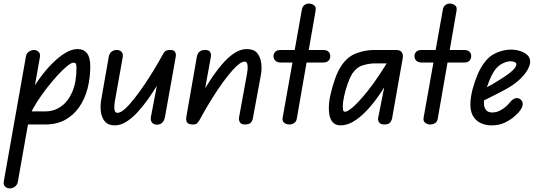

<svg xmlns="http://www.w3.org/2000/svg" viewBox="-93 -695 3025 1072"><path d="M-38 357Q-53 357 -64 347Q-75 337 -72 319L52 -381Q55 -398 69 -407Q83 -416 97 -416Q112 -416 122.5 -405.5Q133 -395 130 -377L6 323Q2 339 -11 348Q-24 357 -38 357ZM411 -324Q411 -260 396 -201.5Q381 -143 349.5 -97.5Q318 -52 271 -26Q224 0 160 0H39L44 -73H160Q209 -73 248.5 -101Q288 -129 311 -183Q334 -237 334 -315Q334 -326 332 -335.5Q330 -345 317 -345Q305 -345 281 -325.5Q257 -306 227.5 -273.5Q198 -241 168 -202.5Q138 -164 113.5 -125.5Q89 -87 75 -55H25Q41 -106 67.5 -158Q94 -210 128 -257Q162 -304 199 -341Q236 -378 272 -399.5Q308 -421 339 -421Q375 -421 393 -397.5Q411 -374 411 -324Z M548 5Q511 5 492.5 -17Q474 -39 470 -73Q466 -107 473 -143L514 -377Q517 -395 529 -405.5Q541 -416 559 -416Q576 -416 586 -405Q596 -394 592 -375L550 -139Q547 -124 545.5 -106.5Q544 -89 547.5 -77Q551 -65 564 -65Q580 -65 604 -86.5Q628 -108 656.5 -144Q685 -180 714 -223Q743 -266 769.5 -310Q796 -354 816 -391L824 -283Q806 -254 782.5 -215.5Q759 -177 731.5 -138.5Q704 -100 674 -67.5Q644 -35 612 -15Q580 5 548 5ZM783 1Q765 1 755.5 -11Q746 -23 750 -44L816 -391Q822 -403 830 -409.5Q838 -416 858 -416Q878 -416 884.5 -405Q891 -394 888 -377L828 -41Q826 -30 820.5 -20Q815 -10 805.5 -4.5Q796 1 783 1Z M1275 0Q1253 0 1246 -13Q1239 -26 1242 -41L1285 -277Q1288 -292 1289.5 -309.5Q1291 -327 1287.5 -339Q1284 -351 1272 -351Q1256 -351 1231.5 -329Q1207 -307 1178.5 -271Q1150 -235 1121 -191.5Q1092 -148 1066 -104Q1040 -60 1020 -23V-151Q1050 -200 1081 -247.5Q1112 -295 1145.5 -334.5Q1179 -374 1214 -397.5Q1249 -421 1285 -421Q1324 -421 1342.5 -399Q1361 -377 1365.5 -343Q1370 -309 1363 -273L1319 -35Q1317 -22 1308 -11Q1299 0 1275 0ZM979 0Q956 -2 950 -14Q944 -26 948 -46L1006 -378Q1008 -388 1012.5 -396.5Q1017 -405 1027 -410.5Q1037 -416 1053 -416Q1073 -416 1080 -405Q1087 -394 1084 -376L1020 -23Q1013 -12 1006 -5.5Q999 1 979 0Z M1522 0Q1507 0 1494.5 -9Q1482 -18 1485 -37L1593 -644Q1596 -659 1607 -667Q1618 -675 1631 -675Q1648 -675 1660.5 -665.5Q1673 -656 1669 -635L1564 -32Q1561 -15 1549 -7.5Q1537 0 1522 0ZM1434 -382Q1434 -396 1444 -406Q1454 -416 1475 -416H1711Q1732 -416 1741.5 -406Q1751 -396 1751 -382Q1751 -367 1741.5 -356.5Q1732 -346 1711 -346H1475Q1454 -346 1444 -356.5Q1434 -367 1434 -382Z M1808 5Q1777 5 1760 -18.5Q1743 -42 1743 -92Q1743 -126 1753 -170Q1763 -214 1778.5 -257Q1794 -300 1813 -328Q1847 -379 1896.5 -397.5Q1946 -416 1997 -416H2100V-341H1997Q1969 -341 1933.5 -330.5Q1898 -320 1873 -283Q1860 -261 1848 -227Q1836 -193 1828.5 -158.5Q1821 -124 1821 -102Q1821 -92 1822.5 -81.5Q1824 -71 1834 -71Q1847 -71 1877.5 -97Q1908 -123 1960 -187Q1996 -233 2024 -275.5Q2052 -318 2077 -359H2128Q2116 -322 2096.5 -284.5Q2077 -247 2056 -213Q2035 -179 2016 -153Q1984 -108 1949.5 -72.5Q1915 -37 1879.5 -16Q1844 5 1808 5ZM2053 0Q2031 0 2023.5 -12Q2016 -24 2018 -35L2066 -276V-416H2119Q2140 -416 2150 -403.5Q2160 -391 2155 -367L2096 -33Q2095 -26 2087 -13Q2079 0 2053 0Z M2309 0Q2294 0 2281.5 -9Q2269 -18 2272 -37L2380 -644Q2383 -659 2394 -667Q2405 -675 2418 -675Q2435 -675 2447.5 -665.5Q2460 -656 2456 -635L2351 -32Q2348 -15 2336 -7.5Q2324 0 2309 0ZM2221 -382Q2221 -396 2231 -406Q2241 -416 2262 -416H2498Q2519 -416 2528.5 -406Q2538 -396 2538 -382Q2538 -367 2528.5 -356.5Q2519 -346 2498 -346H2262Q2241 -346 2231 -356.5Q2221 -367 2221 -382Z M2651 5Q2619 5 2590.5 -8Q2562 -21 2546 -51Q2530 -81 2534 -131Q2537 -166 2547.5 -204Q2558 -242 2573 -277.5Q2588 -313 2606 -338Q2634 -380 2676 -399Q2718 -418 2760 -418Q2787 -418 2811.5 -410Q2836 -402 2851.5 -387.5Q2867 -373 2867 -350Q2867 -329 2850 -301Q2833 -273 2802 -245.5Q2771 -218 2728 -195Q2706 -183 2676.5 -168Q2647 -153 2619.5 -139.5Q2592 -126 2574 -117L2587 -188Q2599 -194 2617.5 -203.5Q2636 -213 2657.5 -225.5Q2679 -238 2699 -251Q2749 -282 2769.5 -302Q2790 -322 2790 -336Q2790 -344 2780.5 -348.5Q2771 -353 2757 -353Q2738 -353 2712.5 -340.5Q2687 -328 2667 -300Q2652 -277 2639 -245Q2626 -213 2618 -181Q2610 -149 2609 -124Q2608 -99 2619 -83Q2630 -67 2655 -67Q2678 -67 2697.5 -77Q2717 -87 2731 -99.5Q2745 -112 2751 -120Q2769 -143 2785 -146.5Q2801 -150 2813 -140Q2824 -132 2825.5 -115.5Q2827 -99 2808 -74Q2802 -66 2781.5 -47Q2761 -28 2728 -11.5Q2695 5 2651 5Z"/></svg>

Font: Edu QLD Beginner Medium
Style: Regular
Weight: 500
Designer: Tina and Corey Anderson
Foundry: Google for Education
Version: Version 1.003